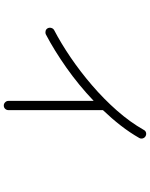

<svg xmlns="http://www.w3.org/2000/svg" viewBox="94 -900 811 1040"><g transform="rotate(90 500.0 -379.5)"><path d="M551 6Q541 6 533.5 -1.5Q526 -9 526 -19V-481Q441 -400 346.5 -333.5Q252 -267 166 -222Q157 -218 147 -220.5Q137 -223 132 -233Q128 -242 131 -252Q134 -262 143 -267Q214 -304 290.5 -356Q367 -408 441.5 -472Q516 -536 578.5 -607Q641 -678 683 -752Q688 -762 698 -764.5Q708 -767 717 -762Q726 -757 729 -747Q732 -737 727 -728Q698 -677 659.5 -627.5Q621 -578 576 -531V-19Q576 -9 569 -1.5Q562 6 551 6Z"/></g></svg>

Font: Kurewa Gothic CJK TC Regular
Style: Regular
Weight: 400
Designer: Max Yao
Foundry: Max-Everyday
Version: Version 1.071; ttfautohint (v1.8.3)